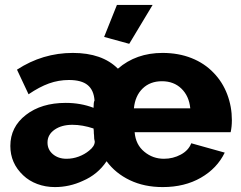

<svg xmlns="http://www.w3.org/2000/svg" viewBox="-20 -750 979 780"><path d="M455 -730 403 -600 505 -572 600 -730ZM316 -15Q377 -41 413 -95Q449 -46 507.5 -18Q566 10 641 10Q730 10 796 -28Q862 -66 893 -130L757 -168Q746 -139 714.5 -122Q683 -105 646 -105Q601 -105 567 -133Q531 -162 527 -213H917Q922 -235 922 -262Q922 -317 903 -367Q884 -417 848 -454Q811 -493 758 -514Q705 -535 640 -535Q533 -535 459 -471Q395 -535 276 -535Q153 -535 49 -467L96 -367Q140 -397 179 -411Q218 -425 260 -425Q311 -425 336 -404.5Q361 -384 364 -342Q360 -335 360 -312Q308 -332 247 -332Q148 -332 85 -283Q22 -234 22 -157Q22 -87 74 -38Q98 -15 131.5 -2.5Q165 10 203 10Q262 10 316 -15ZM638 -420Q686 -420 717 -390Q748 -360 753 -310H524Q529 -361 559.5 -390.5Q590 -420 638 -420ZM173 -171Q173 -203 201.5 -223Q230 -243 274 -243Q315 -243 360 -228L361 -218Q361 -207 362 -201Q362 -184 365 -175Q365 -156 342 -138Q324 -123 300 -114Q276 -105 250 -105Q217 -105 195 -123.5Q173 -142 173 -171Z"/></svg>

Font: RT Raleway ExtraBold
Style: Regular
Weight: 400
Designer: Matt McInerney, Pablo Impallari, Rodrigo Fuenzalida — Edited by Milan Moffatt in April 2016
Foundry: Matt McInerney, Pablo Impallari, Rodrigo Fuenzalida — Edited by Milan Moffatt in April 2016
Version: Version 3.001